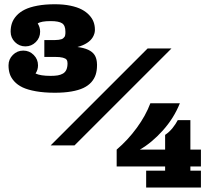

<svg xmlns="http://www.w3.org/2000/svg" viewBox="-20 -674 971 890"><path d="M677 -195.3H813.7Q785.9 -126 734.6 -69Q683.3 -12 628.2 19.5H745.4V-48.8Q765.1 -62 780 -80.7Q794.9 -99.4 804 -117.2H862.5V19.5H911.4V97.7H862.5V117.2H911.4V195.3H657.5V117.2H745.4V97.7H520.8V19.5Q573 -25.1 614.1 -81.4Q655.3 -137.7 677 -195.3ZM664.1 -449.2H774.7L325.4 0H214.8ZM144.8 -333.3Q167.2 -322.3 214.8 -322.3Q234.6 -322.3 247.9 -324.6Q261.2 -326.9 272 -333.1Q282.7 -339.4 287.8 -351.2Q293 -363 293 -380.9Q293 -391.4 288.6 -397.3Q284.2 -403.3 271.2 -406.7Q258.3 -410.2 234.4 -410.2H185.5V-449.2V-459V-488.3H234.4Q244.6 -488.3 252.4 -489.5Q260.3 -490.7 265.4 -492.4Q270.5 -494.1 274 -497.6Q277.6 -501 279.4 -503.7Q281.2 -506.3 282.1 -511.2Q283 -516.1 283.1 -518.9Q283.2 -521.7 283.2 -527.3Q283.2 -555.9 267.9 -566Q252.7 -576.2 214.8 -576.2Q170.2 -576.2 154.8 -565.2Q166 -548.1 166 -527.3Q166 -499 146 -479Q126 -459 97.7 -459Q69.3 -459 49.3 -479Q29.3 -499 29.3 -527.3Q29.3 -548.8 35.5 -566.9Q41.7 -585 56.6 -601.4Q71.5 -617.9 94.6 -629.4Q117.7 -640.9 153.2 -647.6Q188.7 -654.3 234.4 -654.3Q274.2 -654.3 306 -647.7Q337.9 -641.1 358.9 -630Q379.9 -618.9 393.9 -603.6Q408 -588.4 413.9 -571.9Q419.9 -555.4 419.9 -537.1V-536.6V-536.4V-535.9V-535.6V-535.2V-534.9V-534.4V-534.2V-533.7V-533.4V-533L419.7 -532.7V-532.2V-532V-531.5V-531.2V-530.8V-530.5V-530.3V-529.8L419.4 -529.5V-529.1V-528.8V-528.6V-528.1V-527.8L419.2 -527.3V-527.1V-526.9V-526.4V-526.1L418.9 -525.9V-525.4V-525.1V-524.9L418.7 -524.4V-524.2V-523.9V-523.4L418.5 -523.2V-522.9V-522.7V-522.2L418.2 -522V-521.7V-521.2L418 -521V-520.8V-520.5V-520L417.7 -519.8V-519.5V-519.3L417.5 -518.8V-518.6V-518.3L417.2 -518.1V-517.8Q407.2 -483.4 364 -464.6Q352.3 -459.5 338.9 -456.1Q398.7 -448.7 418 -419.7L418.2 -419.4V-419.2L418.5 -418.9V-418.7H418.7V-418.5L418.9 -418.2V-418L419.2 -417.7L419.4 -417.5V-417.2L419.7 -417V-416.7L419.9 -416.5V-416.3L420.2 -416V-415.8L420.4 -415.5V-415.3H420.7V-415L420.9 -414.8V-414.6V-414.3H421.1V-414.1L421.4 -413.8V-413.6L421.6 -413.3V-413.1V-412.8H421.9V-412.6L422.1 -412.4V-412.1V-411.9L422.4 -411.6L422.6 -411.4V-411.1V-410.9L422.9 -410.6V-410.4V-410.2H423.1V-409.9L423.3 -409.7V-409.4V-409.2L423.6 -408.9V-408.7L423.8 -408.4V-408.2V-408L424.1 -407.7V-407.5V-407.2H424.3V-407V-406.7L424.6 -406.5V-406.2V-406L424.8 -405.8V-405.5V-405.3L425 -405V-404.8V-404.5L425.3 -404.3V-404.1V-403.8L425.5 -403.6V-403.3V-403.1L425.8 -402.8V-402.6V-402.3V-402.1L426 -401.9V-401.6V-401.4L426.3 -401.1V-400.9V-400.6V-400.4L426.5 -400.1V-399.9V-399.7L426.8 -399.4V-399.2V-398.9V-398.7V-398.4L427 -398.2V-397.9V-397.7V-397.5V-397.2H427.2V-397V-396.7V-396.5V-396.2L427.5 -396V-395.8V-395.5V-395.3V-395L427.7 -394.8V-394.5V-394.3V-394V-393.8L428 -393.6V-393.3V-393.1V-392.8V-392.6V-392.3L428.2 -392.1V-391.8V-391.6V-391.4V-391.1V-390.9L428.5 -390.6V-390.4V-390.1V-389.9V-389.6V-389.4V-389.2L428.7 -388.9V-388.7V-388.4V-388.2V-387.9V-387.7V-387.5V-387.2H429V-387V-386.7V-386.5V-386.2V-386V-385.7V-385.5V-385.3V-385L429.2 -384.8V-384.5V-384.3V-384V-383.8V-383.5V-383.3V-383.1V-382.8V-382.6V-382.3V-382.1V-381.8L429.4 -381.6V-381.3V-381.1V-380.9V-380.6V-380.4V-380.1V-379.9V-379.6V-379.4V-379.2V-378.9V-378.7V-378.4V-378.2V-377.9V-377.7L429.7 -377.4V-377.2V-377V-376.7V-376.5V-376.2V-376V-375.7V-375.5V-375.2V-375V-374.8V-374.5V-374.3V-374V-373.8V-373.5V-373.3V-373V-372.8V-372.6V-372.3V-372.1V-371.8V-371.6V-371.3V-371.1Q429.7 -346.9 423.5 -327.8Q417.2 -308.6 403.1 -292.7Q388.9 -276.9 366.5 -266.2Q344 -255.6 310.8 -249.9Q277.6 -244.1 234.4 -244.1Q184.6 -244.1 146.6 -250.9Q108.6 -257.6 84.8 -268.9Q61 -280.3 46 -297Q31 -313.7 25.3 -331.5Q19.5 -349.4 19.5 -371.1Q19.5 -399.4 39.6 -419.4Q59.6 -439.5 87.9 -439.5Q116.2 -439.5 136.2 -419.4Q156.2 -399.4 156.2 -371.1Q156.2 -350.3 144.8 -333.3Z"/></svg>

Font: Orelega One
Style: Regular
Weight: 400
Version: Version 1.1 ; ttfautohint (v1.8.3)